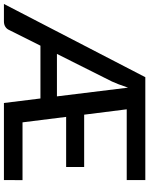

<svg xmlns="http://www.w3.org/2000/svg" viewBox="82 -849 760 978"><g transform="rotate(90 462.0 -360.0)"><path d="M247.6 -270H463.9L419.4 -632.3Q400.9 -577.1 388.2 -550.3ZM596.2 -94.7H890.6L890.1 0H497.6L474.6 -186H205.6L126 -26.9Q120.6 -14.2 109.4 -7.3Q98.1 0 82 0H-6.8L366.2 -720.2H890.1V-625.5H529.8L557.1 -408.7H823.7V-316.9H568.4Z"/></g></svg>

Font: Lato-SemiBold
Style: Regular
Weight: 500
Designer: Lukasz Dziedzic with Adam Twardoch and Botio Nikoltchev
Foundry: tyPoland Lukasz Dziedzic
Version: ""